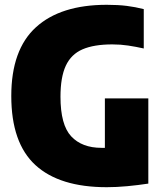

<svg xmlns="http://www.w3.org/2000/svg" viewBox="-20 -770 680 800"><path d="M425 10Q228 10 127.5 -82.2Q27 -174.5 27 -370Q27 -563 129.8 -656.5Q232.5 -750 425 -750Q471.5 -750 507.8 -745.5Q544 -741 579 -732V-568Q545.5 -575.5 514 -580.2Q482.5 -585 448 -585Q371.5 -585 324 -564.5Q276.5 -544 254.2 -496.2Q232 -448.5 232 -367Q232 -249.5 276.8 -201.8Q321.5 -154 403 -154Q410 -154 417 -154V-360H598V-5Q555.5 1.5 510.2 5.8Q465 10 425 10Z"/></svg>

Font: Encode Sans Cnd Black
Style: Regular
Weight: 900
Width: 3
Designer: Multiple Designers
Foundry: Impallari Type
Version: Version 3.002; ttfautohint (v1.8.3) -l 8 -r 50 -G 200 -x 14 